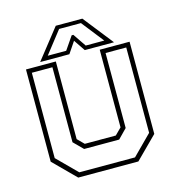

<svg xmlns="http://www.w3.org/2000/svg" viewBox="-105 -788 810 879"><g transform="rotate(-15 300.5 -349.0)"><path d="M158 0 55 -103V-540H196.5V-172L227 -141.5H374L404.5 -172V-540H546V-103L443 0ZM169 -22H433L524.5 -114V-518.5H426.5V-163L384 -119.5H218L174.5 -163V-518.5H77V-114ZM238.5 -698H364.5L476.5 -556H338L301.5 -610L265 -556H126.5ZM249.5 -680 167.5 -575H255L297.5 -637H305.5L347.5 -575H435.5L353 -680Z"/></g></svg>

Font: Tourney ExtraLight
Style: Regular
Weight: 250
Designer: Tyler Finck
Foundry: Etcetera Type Co
Version: Version 1.015